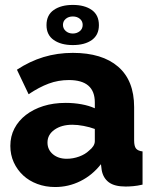

<svg xmlns="http://www.w3.org/2000/svg" viewBox="-20 -750 626 780"><path d="M22 -157.2Q22 -196.3 38.6 -228Q55.2 -259.8 85.2 -283Q115.2 -306.2 156 -319.1Q196.8 -332 247.1 -332Q280.3 -332 311 -326.4Q341.8 -320.8 365.2 -310.1V-334Q365.2 -424.8 259.8 -424.8Q216.8 -424.8 178 -410.4Q139.2 -396 96.2 -367.2L48.8 -466.8Q100.6 -501 156.7 -518.1Q212.9 -535.2 275.9 -535.2Q395 -535.2 460 -479Q524.9 -422.9 524.9 -314.9V-180.2Q524.9 -156.2 532.5 -146.7Q540 -137.2 559.1 -134.8V0Q538.1 4.9 521 6.3Q503.9 7.8 490.2 7.8Q445.3 7.8 422.1 -9.5Q398.9 -26.9 393.1 -59.1L390.1 -83Q355 -38.1 306.6 -14.2Q258.3 9.8 204.1 9.8Q165 9.8 131.6 -2.7Q98.1 -15.1 74 -37.6Q49.8 -60.1 35.9 -90.6Q22 -121.1 22 -157.2ZM168.9 -647.9Q168.9 -689 198.5 -709.5Q228 -730 275.9 -730Q323.7 -730 352.8 -709.5Q381.8 -689 381.8 -647.9Q381.8 -607.9 353 -587.4Q324.2 -566.9 275.9 -566.9Q228 -566.9 198.5 -587.4Q168.9 -607.9 168.9 -647.9ZM172.9 -170.9Q172.9 -142.1 194.8 -123.5Q216.8 -105 251 -105Q276.9 -105 301.5 -114Q326.2 -123 341.8 -138.2Q364.7 -156.2 365.2 -175.8V-226.1Q344.2 -233.9 319.6 -238.5Q294.9 -243.2 273.9 -243.2Q230 -243.2 201.4 -223.1Q172.9 -203.1 172.9 -170.9ZM235.8 -648.9Q235.8 -633.8 247.3 -623.8Q258.8 -613.8 275.9 -613.8Q292 -613.8 304 -623.3Q315.9 -632.8 315.9 -648.9Q315.9 -664.1 304.4 -673.6Q293 -683.1 275.9 -683.1Q258.8 -683.1 247.3 -673.6Q235.8 -664.1 235.8 -648.9Z"/></svg>

Font: Raleway ExtraBold
Style: Regular
Weight: 800
Designer: Matt McInerney, Pablo Impallari, Rodrigo Fuenzalida
Foundry: Matt McInerney, Pablo Impallari, Rodrigo Fuenzalida
Version: Version 3.000g; ttfautohint (v1.5) -l 8 -r 28 -G 28 -x 14 -D